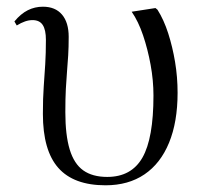

<svg xmlns="http://www.w3.org/2000/svg" viewBox="-20 -539 595 573"><path d="M295 14Q200 14 154 -38Q108 -90 108 -199Q108 -246 110.5 -280.5Q113 -315 115 -347.5Q117 -380 117 -420Q117 -450 107.5 -464.5Q98 -479 77 -479Q66 -479 54.5 -475Q43 -471 30 -463L23 -475Q42 -498 63 -508.5Q84 -519 108 -519Q145 -519 165 -495.5Q185 -472 185 -429Q185 -398 183.5 -373.5Q182 -349 180 -325.5Q178 -302 176.5 -273.5Q175 -245 175 -204Q175 -136 188 -93Q201 -50 228.5 -30.5Q256 -11 300 -11Q372 -11 405 -68.5Q438 -126 438 -254Q438 -299 429.5 -345.5Q421 -392 407 -433.5Q393 -475 373 -504L444 -515L450 -510Q469 -480 482 -439.5Q495 -399 502.5 -354Q510 -309 510 -262Q510 -175 484.5 -113Q459 -51 411 -18.5Q363 14 295 14Z"/></svg>

Font: Literata 60pt Light
Style: Regular
Weight: 300
Designer: Latin by Veronika Burian and Jose Scaglione. Greek by Irene Vlachou. Cyrillic by Vera Evstafieva.
Foundry: TypeTogether
Version: Version 3.103;gftools[0.9.29]